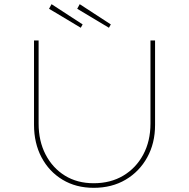

<svg xmlns="http://www.w3.org/2000/svg" viewBox="-20 -894 906 920"><path d="M429 6Q344 6 279.5 -33Q215 -72 179 -140Q143 -208 143 -296V-700H165V-302Q165 -218 198.5 -153.5Q232 -89 291 -52.5Q350 -16 429 -16Q510 -16 571 -52.5Q632 -89 666.5 -153.5Q701 -218 701 -302V-700H723V-295Q723 -208 685.5 -140Q648 -72 582 -33Q516 6 429 6ZM502 -761 350 -852 362 -874 511 -777ZM367 -761 215 -852 227 -874 376 -777Z"/></svg>

Font: Lexend Exa Thin
Style: Regular
Weight: 250
Designer: Bonnie Shaver-Troup, Thomas Jockin
Foundry: Lexend
Version: Version 1.007